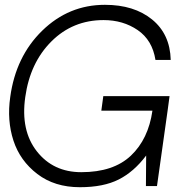

<svg xmlns="http://www.w3.org/2000/svg" viewBox="-20 -780 786 805"><path d="M690.9 -377 683.1 -318.8 638.2 0H591.8L592.8 -127.9Q542 -60.1 478 -27.6Q414.1 4.9 314.9 4.9Q209 4.9 136.5 -50.5Q64 -106 36.4 -190.4Q8.8 -274.9 22.9 -373Q45.9 -543 157 -651.4Q268.1 -759.8 419.9 -759.8Q542 -759.8 617.4 -698.5Q692.9 -637.2 695.8 -528.8H631.8Q618.7 -611.8 557.4 -653.8Q496.1 -695.8 414.1 -695.8Q285.2 -695.8 195.6 -606.4Q106 -517.1 85.9 -373Q65.9 -232.9 134.5 -145.5Q203.1 -58.1 320.8 -58.1Q455.6 -58.1 528.8 -127.4Q602.1 -196.8 619.1 -315.9H404.8L413.1 -377Z"/></svg>

Font: Oakes Grotesk
Style: Light Italic
Weight: 300
Designer: Samuel Oakes
Foundry: Samuel Oakes
Version: Version 1.0 | wf-rip DC20170320